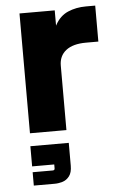

<svg xmlns="http://www.w3.org/2000/svg" viewBox="-52 -535 491 787"><g transform="rotate(-5 193.5 -141.5)"><path d="M58 0V-493H203V-334H185Q185 -397 204.5 -433Q224 -469 257.5 -483.5Q291 -498 332 -498H370V-350H319Q265 -350 236.5 -327.5Q208 -305 208 -265V0ZM55 215V160H138Q146 160 146 152V136H55V53H213V147Q213 175 201.5 190Q190 205 173.5 210Q157 215 141 215Z"/></g></svg>

Font: SUSE ExtraBold
Style: Regular
Weight: 800
Designer: Rene Bieder
Foundry: SUSE
Version: Version 1.000